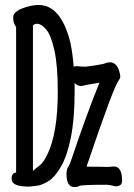

<svg xmlns="http://www.w3.org/2000/svg" viewBox="-20 -738 540 774"><path d="M279.8 16.1Q248 16.1 248 -37.1Q248 -56.2 256.8 -68.8Q262.2 -77.1 265.1 -86.9Q327.1 -272 380.9 -404.8Q320.8 -395 309.1 -391.1Q291 -391.1 280.8 -403.8Q280.8 -386.2 280.8 -367.2Q280.8 -259.8 265.9 -184.8Q251 -109.9 226.1 -66.9Q201.2 -23.9 176.5 -8.5Q151.9 6.8 133.5 10Q115.2 13.2 96.2 14.2Q26.9 14.2 26.9 -16.1Q26.9 -42 44.9 -42V-629.9Q33.2 -642.1 33.2 -668.9Q33.2 -696.8 98.1 -712.9Q116.2 -717.8 136.2 -717.8Q182.1 -717.8 214.1 -678.5Q246.1 -639.2 264.2 -564Q272.9 -522.9 276.9 -469.2Q283.2 -471.2 292 -471.2Q305.2 -469.2 326.2 -469.2Q330.1 -469.2 365 -474.6Q399.9 -480 405.5 -483.4Q411.1 -486.8 428.2 -486.8Q453.1 -481.9 461.9 -446.8Q464.8 -435.1 464.8 -428.2Q464.8 -422.9 459 -414.1Q439 -392.1 329.1 -66.9Q329.1 -65.9 351.1 -65.9Q401.9 -65.9 413.1 -64.9Q419.9 -64.9 439 -66.9Q472.2 -66.9 472.2 -8.8Q472.2 13.2 444.8 13.2Q425.8 7.8 411.1 6.8Q312 6.8 300.8 11.2Q293 16.1 279.8 16.1ZM112.8 -47.9Q112.8 -50.8 138.2 -69.8Q153.8 -80.1 170.9 -115.2Q212.9 -201.2 212.9 -368.2Q212.9 -475.1 199 -536.6Q185.1 -598.1 165.5 -620.1Q146 -642.1 130.9 -642.1Q119.1 -642.1 112.8 -636.2Z"/></svg>

Font: LXGW WenKai Mono GB Screen
Style: Regular
Weight: 400
Monospace: yes
Designer: LXGW / Fontworks Inc.
Foundry: LXGW / Fontworks Inc.
Version: Version 1.510;January 18,2025